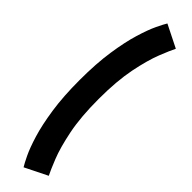

<svg xmlns="http://www.w3.org/2000/svg" viewBox="-339 -733 926 926"><g transform="rotate(45 124.0 -270.5)"><path d="M120.5 220Q111 205 93.5 168.8Q76 132.5 57.8 72.8Q39.5 13 26.8 -72Q14 -157 14 -269Q14 -381.5 26.8 -466.8Q39.5 -552 57.8 -612.2Q76 -672.5 93.5 -709.2Q111 -746 120.5 -761L235.5 -703.5Q223 -679 201 -623.5Q179 -568 161.2 -480Q143.5 -392 143.5 -269Q143.5 -146.5 161.2 -59Q179 28.5 201 83.5Q223 138.5 235.5 163Z"/></g></svg>

Font: Anybody Condensed Regular
Style: Bold
Weight: 700
Width: 3
Designer: Tyler Finck
Foundry: Etcetera Type Company
Version: Version 1.010; ttfautohint (v1.8.3) -l 8 -r 50 -G 200 -x 14 